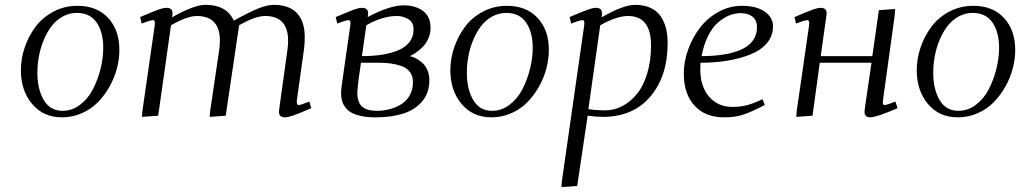

<svg xmlns="http://www.w3.org/2000/svg" viewBox="-20 -476 4197 790"><path d="M65.9 -187Q65.9 -233.9 81.5 -280.3Q97.2 -326.7 125.7 -365.2Q154.3 -403.8 199.7 -428Q245.1 -452.1 298.8 -452.1Q378.4 -452.1 424.8 -402.3Q471.2 -352.5 471.2 -270Q471.2 -233.4 461.2 -194.8Q451.2 -156.2 430.9 -120.1Q410.6 -84 383.1 -55.7Q355.5 -27.3 316.9 -10.3Q278.3 6.8 234.9 6.8Q158.2 6.8 112.1 -48.3Q65.9 -103.5 65.9 -187ZM133.8 -176.8Q133.8 -109.4 159.9 -64.7Q186 -20 237.8 -20Q276.9 -20 309.8 -45.2Q342.8 -70.3 362.8 -109.6Q382.8 -148.9 393.8 -193.1Q404.8 -237.3 404.8 -278.8Q404.8 -344.2 377.4 -383.5Q350.1 -422.9 295.9 -422.9Q264.6 -422.9 237.5 -407.7Q210.4 -392.6 191.7 -367.7Q172.9 -342.8 159.7 -310.8Q146.5 -278.8 140.1 -244.6Q133.8 -210.4 133.8 -176.8Z M556.6 -405.8Q611.3 -429.2 631.8 -436.5Q652.3 -443.8 664.6 -443.8Q689.9 -443.8 689.9 -421.9Q689.9 -416 689 -411.1L688 -404.8Q778.3 -456.1 825.7 -456.1Q912.6 -456.1 941.9 -391.1Q1007.8 -427.2 1043.9 -441.7Q1080.1 -456.1 1106.9 -456.1Q1169.4 -456.1 1201.7 -422.1Q1233.9 -388.2 1233.9 -323.2Q1233.9 -298.8 1231 -274.9L1201.7 -64.9Q1198.7 -43.9 1209 -43.9Q1218.3 -43.9 1252.9 -58.1L1260.7 -30.8Q1208.5 -8.3 1186.5 -0.7Q1164.6 6.8 1151.9 6.8Q1127.9 6.8 1127.9 -16.1Q1127.9 -19.5 1129.9 -35.2L1162.6 -270Q1165.5 -291.5 1165.5 -308.1Q1165.5 -410.2 1070.8 -410.2Q1030.8 -410.2 963.9 -372.1L908.7 0L842.8 4.9L844.7 -19L881.8 -270Q884.8 -291.5 884.8 -308.1Q884.8 -410.2 789.6 -410.2Q750.5 -410.2 683.6 -372.1L630.9 0L564 4.9L565.9 -19L616.7 -372.1Q619.6 -393.1 609.9 -393.1Q598.6 -393.1 563 -378.9Z M1361.3 -405.8Q1416 -429.2 1436.5 -436.5Q1457 -443.8 1469.2 -443.8Q1494.6 -443.8 1494.6 -421.9Q1494.6 -416 1493.7 -411.1L1492.7 -405.8Q1584 -454.1 1640.6 -454.1Q1689 -454.1 1720.2 -431.2Q1751.5 -408.2 1751.5 -361.8Q1751.5 -337.4 1741.7 -315.9Q1731.9 -294.4 1716.8 -280.3Q1701.7 -266.1 1689.5 -258.1Q1677.2 -250 1666.5 -245.1Q1679.2 -242.2 1691.7 -235.8Q1704.1 -229.5 1717 -218Q1730 -206.5 1738.3 -188Q1746.6 -169.4 1746.6 -146Q1746.6 -93.3 1716.6 -58.3Q1686.5 -23.4 1638.2 -8.3Q1589.8 6.8 1525.4 6.8Q1491.2 6.8 1465.6 1.2Q1439.9 -4.4 1424.6 -13.4Q1409.2 -22.5 1399.7 -35.9Q1390.1 -49.3 1386.7 -63.2Q1383.3 -77.1 1383.3 -94.2Q1383.3 -107.9 1389.6 -149.9L1421.4 -372.1Q1424.3 -393.1 1414.6 -393.1Q1403.3 -393.1 1367.7 -378.9ZM1450.2 -95.2Q1450.2 -55.2 1469.5 -37.6Q1488.8 -20 1530.3 -20Q1558.1 -20 1583.7 -26.9Q1609.4 -33.7 1631.1 -47.1Q1652.8 -60.5 1666 -84Q1679.2 -107.4 1679.2 -138.2Q1679.2 -163.1 1666.3 -180.2Q1653.3 -197.3 1630.4 -204.8Q1607.4 -212.4 1586.2 -215.1Q1564.9 -217.8 1537.6 -217.8H1465.3L1455.6 -150.9Q1450.2 -103.5 1450.2 -95.2ZM1469.2 -245.1Q1515.1 -245.1 1552.2 -251Q1589.4 -256.8 1619.1 -269.3Q1648.9 -281.7 1665.3 -303.5Q1681.6 -325.2 1681.6 -355Q1681.6 -384.3 1660.2 -397.2Q1638.7 -410.2 1613.3 -410.2Q1554.2 -410.2 1487.3 -372.1Z M1833 -187Q1833 -233.9 1848.6 -280.3Q1864.3 -326.7 1892.8 -365.2Q1921.4 -403.8 1966.8 -428Q2012.2 -452.1 2065.9 -452.1Q2145.5 -452.1 2191.9 -402.3Q2238.3 -352.5 2238.3 -270Q2238.3 -233.4 2228.3 -194.8Q2218.3 -156.2 2198 -120.1Q2177.7 -84 2150.1 -55.7Q2122.6 -27.3 2084 -10.3Q2045.4 6.8 2002 6.8Q1925.3 6.8 1879.2 -48.3Q1833 -103.5 1833 -187ZM1900.9 -176.8Q1900.9 -109.4 1927 -64.7Q1953.1 -20 2004.9 -20Q2043.9 -20 2076.9 -45.2Q2109.9 -70.3 2129.9 -109.6Q2149.9 -148.9 2160.9 -193.1Q2171.9 -237.3 2171.9 -278.8Q2171.9 -344.2 2144.5 -383.5Q2117.2 -422.9 2063 -422.9Q2031.7 -422.9 2004.6 -407.7Q1977.5 -392.6 1958.7 -367.7Q1939.9 -342.8 1926.8 -310.8Q1913.6 -278.8 1907.2 -244.6Q1900.9 -210.4 1900.9 -176.8Z M2290 293.9 2292 269 2383.8 -372.1Q2386.7 -393.1 2377 -393.1Q2365.7 -393.1 2330.1 -378.9L2323.7 -405.8Q2378.4 -429.2 2398.9 -436.5Q2419.4 -443.8 2431.6 -443.8Q2457 -443.8 2457 -421.9Q2457 -416 2456.1 -411.1L2455.1 -404.8Q2545.4 -456.1 2592.8 -456.1Q2629.9 -456.1 2656.7 -443.6Q2683.6 -431.2 2698.5 -408.9Q2713.4 -386.7 2720.2 -359.6Q2727.1 -332.5 2727.1 -298.8Q2727.1 -162.6 2656 -78.9Q2585 4.9 2460 4.9Q2434.6 4.9 2397.9 0L2355 289.1ZM2400.9 -26.9Q2433.1 -22 2470.7 -22Q2506.8 -22 2540.3 -39.3Q2573.7 -56.6 2600.3 -88.9Q2627 -121.1 2642.8 -173.1Q2658.7 -225.1 2658.7 -289.1Q2658.7 -410.2 2564 -410.2Q2518.1 -410.2 2449.7 -372.1Z M2793.5 -172.9Q2793.5 -222.2 2811.3 -271.7Q2829.1 -321.3 2859.9 -361.6Q2890.6 -401.9 2936.3 -427Q2981.9 -452.1 3032.7 -452.1Q3091.8 -452.1 3126.2 -428.5Q3160.6 -404.8 3160.6 -367.2Q3160.6 -328.1 3135.3 -298.3Q3109.9 -268.6 3066.4 -251.5Q3022.9 -234.4 2971.7 -226.1Q2920.4 -217.8 2862.3 -217.8Q2861.3 -205.6 2861.3 -191.9Q2861.3 -120.1 2897.7 -78.1Q2934.1 -36.1 2993.7 -36.1Q3028.3 -36.1 3056.2 -43.9Q3084 -51.8 3117.7 -67.9L3126.5 -43.9Q3072.3 -15.6 3038.6 -4.4Q3004.9 6.8 2959.5 6.8Q2881.3 6.8 2837.4 -41.7Q2793.5 -90.3 2793.5 -172.9ZM2866.7 -245.1Q2916.5 -245.1 2956.8 -251.5Q2997.1 -257.8 3028.6 -271.5Q3060.1 -285.2 3077.4 -308.6Q3094.7 -332 3094.7 -363.8Q3094.7 -393.1 3075.9 -407.5Q3057.1 -421.9 3027.3 -421.9Q3003.4 -421.9 2980 -412.4Q2956.5 -402.8 2933.8 -383.1Q2911.1 -363.3 2893.3 -327.6Q2875.5 -292 2866.7 -245.1Z M3249 -405.8Q3303.7 -429.2 3324.2 -436.5Q3344.7 -443.8 3356.9 -443.8Q3381.3 -443.8 3381.3 -420.9Q3381.3 -419.4 3380.9 -416.7Q3380.4 -414.1 3379.9 -409.4Q3379.4 -404.8 3378.9 -401.9L3356.9 -245.1H3569.3L3596.2 -434.1L3663.1 -439L3661.1 -411.1L3613.3 -64.9Q3611.8 -53.7 3613 -48.8Q3614.3 -43.9 3620.1 -43.9Q3629.4 -43.9 3664.1 -58.1L3673.3 -30.8Q3585 6.8 3562 6.8Q3537.1 6.8 3537.1 -16.1Q3537.1 -21.5 3539.1 -35.2L3565.9 -217.8H3353L3323.2 0L3256.3 4.9L3258.3 -20L3309.1 -372.1Q3312 -393.1 3302.2 -393.1Q3291 -393.1 3255.4 -378.9Z M3752 -187Q3752 -233.9 3767.6 -280.3Q3783.2 -326.7 3811.8 -365.2Q3840.3 -403.8 3885.7 -428Q3931.2 -452.1 3984.9 -452.1Q4064.5 -452.1 4110.8 -402.3Q4157.2 -352.5 4157.2 -270Q4157.2 -233.4 4147.2 -194.8Q4137.2 -156.2 4116.9 -120.1Q4096.7 -84 4069.1 -55.7Q4041.5 -27.3 4002.9 -10.3Q3964.4 6.8 3920.9 6.8Q3844.2 6.8 3798.1 -48.3Q3752 -103.5 3752 -187ZM3819.8 -176.8Q3819.8 -109.4 3845.9 -64.7Q3872.1 -20 3923.8 -20Q3962.9 -20 3995.8 -45.2Q4028.8 -70.3 4048.8 -109.6Q4068.8 -148.9 4079.8 -193.1Q4090.8 -237.3 4090.8 -278.8Q4090.8 -344.2 4063.5 -383.5Q4036.1 -422.9 3981.9 -422.9Q3950.7 -422.9 3923.6 -407.7Q3896.5 -392.6 3877.7 -367.7Q3858.9 -342.8 3845.7 -310.8Q3832.5 -278.8 3826.2 -244.6Q3819.8 -210.4 3819.8 -176.8Z"/></svg>

Font: Dehuti Alt
Style: Italic
Weight: 400
Version: Version 1.2